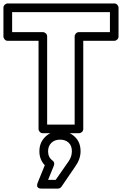

<svg xmlns="http://www.w3.org/2000/svg" viewBox="-58 -746 706 1111"><path d="M-38.1 -535.2V-701.2Q-38.1 -711.9 -30.3 -719Q-22.5 -726.1 -13.2 -726.1H603Q613.8 -726.1 620.8 -718.3Q627.9 -710.4 627.9 -701.2V-535.2Q627.9 -524.4 620.1 -517.1Q612.3 -509.8 603 -509.8H423.8V0Q423.8 10.7 416 17.8Q408.2 24.9 398.9 24.9H189.9Q179.2 24.9 172.1 17.1Q165 9.3 165 0V-509.8H-13.2Q-23.9 -509.8 -31 -517.8Q-38.1 -525.9 -38.1 -535.2ZM12.2 -560.1H189.9Q199.2 -560.1 207 -553Q214.8 -545.9 214.8 -535.2V-24.9H374V-535.2Q374 -544.4 381.1 -552.2Q388.2 -560.1 398.9 -560.1H578.1V-675.8H12.2ZM160.2 311 201.2 210Q169.9 177.2 169.9 129.9Q169.9 78.6 204.3 45.4Q238.8 12.2 290 12.2Q337.9 12.2 373 43.7Q408.2 75.2 408.2 128.9Q408.2 174.3 377.9 216.8L297.9 334Q290 345.2 276.9 345.2H183.1Q182.1 345.2 180.9 345.2Q179.7 345.2 176 345Q172.4 344.7 169.2 343.8Q166 342.8 162.8 340.3Q159.7 337.9 158 334.5Q156.2 331.1 156.7 325Q157.2 318.8 160.2 311ZM220.2 129.9Q220.2 164.1 246.1 183.1Q260.3 193.8 253.9 211.9L220.2 294.9H264.2L337.9 189Q357.9 161.6 357.9 128.9Q357.9 96.7 338.9 79.3Q319.8 62 290 62Q258.3 62 239.3 80.6Q220.2 99.1 220.2 129.9Z"/></svg>

Font: Trueno ExtraBold Outline
Style: Regular
Weight: 800
Width: 6
Designer: Julieta Ulanovsky
Foundry: Julieta Ulanovsky
Version: Version 3.001b | FøM Fix